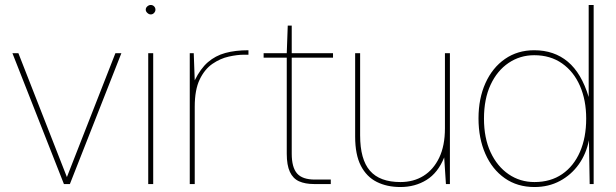

<svg xmlns="http://www.w3.org/2000/svg" viewBox="-20 -740 2478 772"><path d="M237 0 30 -526H54L249 -28L444 -526H468L261 0Z M576 0V-526H596V0ZM586 -682Q579 -682 572.5 -688Q566 -694 566 -701Q566 -709 572.5 -714.5Q579 -720 586 -720Q594 -720 599.5 -714.5Q605 -709 605 -701Q605 -694 599.5 -688Q594 -682 586 -682Z M743 0V-526H759L763 -417Q786 -464 816 -490Q846 -516 886 -527Q926 -538 979 -538V-520H961Q934 -520 900 -512.5Q866 -505 834.5 -483.5Q803 -462 783 -420.5Q763 -379 763 -311V0Z M1243 0Q1207 0 1182.5 -11Q1158 -22 1145.5 -49Q1133 -76 1133 -122V-508H1040V-526H1133L1137 -637H1153V-526H1319V-508H1153V-122Q1153 -67 1174.5 -42.5Q1196 -18 1246 -18H1310V0Z M1590 12Q1536 12 1495 -8.5Q1454 -29 1431 -73.5Q1408 -118 1408 -191V-526H1428V-196Q1428 -99 1467.5 -53.5Q1507 -8 1590 -8Q1643 -8 1683 -33Q1723 -58 1746 -106Q1769 -154 1769 -224V-526H1789V0H1773L1766 -107Q1741 -45 1695 -16.5Q1649 12 1590 12Z M2129 12Q2060 12 2009.5 -23.5Q1959 -59 1931.5 -121.5Q1904 -184 1904 -264Q1904 -344 1932 -406Q1960 -468 2010.5 -503Q2061 -538 2128 -538Q2208 -538 2263 -492Q2318 -446 2347 -350V-720H2367V0H2351L2348 -176Q2337 -121 2307 -79Q2277 -37 2231.5 -12.5Q2186 12 2129 12ZM2129 -8Q2194 -8 2240.5 -40Q2287 -72 2312 -129.5Q2337 -187 2337 -263Q2337 -337 2312 -394.5Q2287 -452 2240 -485Q2193 -518 2128 -518Q2071 -518 2025 -487Q1979 -456 1952.5 -399Q1926 -342 1926 -263Q1926 -185 1952.5 -128Q1979 -71 2025 -39.5Q2071 -8 2129 -8Z"/></svg>

Font: DM Sans 9pt Thin
Style: Regular
Weight: 250
Version: Version 4.004;gftools[0.9.30]